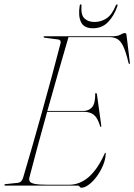

<svg xmlns="http://www.w3.org/2000/svg" viewBox="-22 -870 629 900"><path d="M342.5 0H3.5Q-1.5 0 -1.5 -3Q-1.5 -7 4.5 -7L62 -13Q79 -14.5 86 -36Q106.5 -104.5 129.8 -185.5Q153 -266.5 176.8 -351.8Q200.5 -437 222.5 -518.2Q244.5 -599.5 262 -668Q263.5 -676.5 259.8 -680.5Q256 -684.5 250.5 -685L188.5 -693Q182 -694 182 -697Q182 -700 186 -700H505Q529.5 -700 542.5 -707.5Q555.5 -715 563.5 -715Q570.5 -715 571 -706L586.5 -578Q588 -570 585.5 -570Q582.5 -570 580.5 -575Q568.5 -626 556.2 -652Q544 -678 528.2 -687Q512.5 -696 490 -696H299Q249 -525 200 -350H369.5Q393 -350 408.8 -366.5Q424.5 -383 424.5 -430Q424.5 -434 427.5 -434Q431.5 -434 432.5 -427L452.5 -283Q453 -275.5 452 -275Q449.5 -274 448 -277Q436 -317 418.2 -331.5Q400.5 -346 369.5 -346H199Q175 -260.5 153.8 -181.8Q132.5 -103 116 -39Q113 -27 117.8 -19.2Q122.5 -11.5 142.2 -7.8Q162 -4 203.5 -4H301.5Q403.5 -4 468.5 -150Q470.5 -154 472 -154Q474.5 -154 473.5 -149Q472.5 -122.5 460.8 -94.5Q449 -66.5 431.5 -42.8Q414 -19 394.5 -4.5Q375 10 359 10Q354 10 351.2 5Q348.5 0 342.5 0ZM421 -767Q452 -767 477.5 -784Q503 -801 520 -843Q523 -849.5 526.5 -849.5Q530.5 -849.5 528.5 -842Q513 -796 484.8 -766.8Q456.5 -737.5 413.5 -737.5Q371 -737.5 357.5 -766.8Q344 -796 351.5 -842Q352 -849.5 356.5 -849.5Q360.5 -849.5 360 -843Q356.5 -801 373.5 -784Q390.5 -767 421 -767Z"/></svg>

Font: Fraunces 144pt S000 Thin
Style: Italic
Weight: 100
Italic angle: -16°
Version: Version 1.000; ttfautohint (v1.8.3)